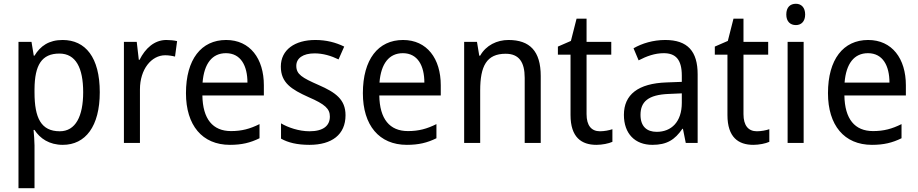

<svg xmlns="http://www.w3.org/2000/svg" viewBox="-20 -758 4869 1018"><path d="M312 -546C239 -546 194 -514 163 -463H159L147 -536H78V240H163V13C163 -11 160 -45 158 -69H163C192 -24 241 10 313 10C433 10 509 -88 509 -269C509 -454 433 -546 312 -546ZM295 -474C382 -474 421 -398 421 -269C421 -142 381 -62 297 -62C198 -62 163 -132 163 -268V-286C164 -413 201 -474 295 -474Z M862 -546C798 -546 750 -501 720 -441H716L705 -536H637V0H722V-284C722 -391 783 -465 856 -465C873 -465 893 -462 908 -458L919 -540C902 -544 881 -546 862 -546Z M1179 -546C1047 -546 966 -443 966 -264C966 -94 1052 10 1199 10C1262 10 1307 -1 1356 -25V-100C1306 -75 1262 -63 1205 -63C1108 -63 1055 -127 1053 -252H1379V-306C1379 -447 1306 -546 1179 -546ZM1178 -476C1257 -476 1292 -409 1292 -320H1054C1062 -421 1105 -476 1178 -476Z M1812 -147C1812 -231 1759 -268 1670 -307C1581 -346 1551 -364 1551 -409C1551 -449 1586 -475 1648 -475C1693 -475 1736 -462 1775 -443L1805 -511C1760 -533 1710 -546 1652 -546C1543 -546 1469 -494 1469 -405C1469 -319 1525 -284 1616 -243C1704 -205 1729 -181 1729 -140C1729 -92 1695 -62 1621 -62C1565 -62 1507 -82 1470 -104V-23C1507 -2 1555 10 1621 10C1739 10 1812 -44 1812 -147Z M2117 -546C1985 -546 1904 -443 1904 -264C1904 -94 1990 10 2137 10C2200 10 2245 -1 2294 -25V-100C2244 -75 2200 -63 2143 -63C2046 -63 1993 -127 1991 -252H2317V-306C2317 -447 2244 -546 2117 -546ZM2116 -476C2195 -476 2230 -409 2230 -320H1992C2000 -421 2043 -476 2116 -476Z M2676 -546C2615 -546 2557 -518 2526 -463H2521L2509 -536H2441V0H2526V-278C2526 -408 2560 -473 2661 -473C2731 -473 2762 -430 2762 -345V0H2847V-355C2847 -487 2789 -546 2676 -546Z M3161 -62C3116 -62 3090 -92 3090 -153V-468H3221V-536H3090V-659H3037L3007 -541L2938 -511V-468H3005V-148C3005 -30 3063 10 3142 10C3173 10 3207 3 3227 -6V-73C3210 -67 3184 -62 3161 -62Z M3507 -546C3443 -546 3384 -528 3339 -502L3366 -438C3408 -460 3452 -476 3499 -476C3562 -476 3595 -443 3595 -357V-324L3515 -321C3363 -316 3288 -256 3288 -149C3288 -49 3347 10 3439 10C3516 10 3558 -17 3598 -75H3601L3616 0H3679V-364C3679 -486 3626 -546 3507 -546ZM3527 -260 3595 -263V-213C3595 -111 3539 -59 3462 -59C3410 -59 3376 -87 3376 -149C3376 -218 3416 -256 3527 -260Z M3993 -62C3948 -62 3922 -92 3922 -153V-468H4053V-536H3922V-659H3869L3839 -541L3770 -511V-468H3837V-148C3837 -30 3895 10 3974 10C4005 10 4039 3 4059 -6V-73C4042 -67 4016 -62 3993 -62Z M4200 -738C4170 -738 4149 -720 4149 -681C4149 -644 4170 -625 4200 -625C4228 -625 4249 -644 4249 -681C4249 -719 4228 -738 4200 -738ZM4241 -536H4156V0H4241Z M4583 -546C4451 -546 4370 -443 4370 -264C4370 -94 4456 10 4603 10C4666 10 4711 -1 4760 -25V-100C4710 -75 4666 -63 4609 -63C4512 -63 4459 -127 4457 -252H4783V-306C4783 -447 4710 -546 4583 -546ZM4582 -476C4661 -476 4696 -409 4696 -320H4458C4466 -421 4509 -476 4582 -476Z"/></svg>

Font: Noto Sans Malayalam SemiCondensed
Style: Regular
Weight: 400
Width: 4
Designer: Jelle Bosma - Monotype Design Team
Foundry: Monotype Imaging Inc.
Version: Version 2.104